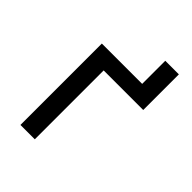

<svg xmlns="http://www.w3.org/2000/svg" viewBox="-200 -796 899 899"><g transform="rotate(45 250.0 -346.0)"><path d="M95 0V-539H362V-692H452V-456H190V0Z"/></g></svg>

Font: Noto Sans Mono ExtraCondensed Medium
Style: Regular
Weight: 500
Width: 2
Designer: Monotype Design Team
Foundry: Monotype Imaging Inc.
Version: Version 2.014